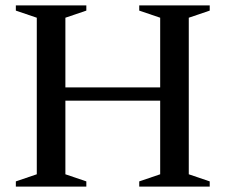

<svg xmlns="http://www.w3.org/2000/svg" viewBox="-20 -695 840 715"><path d="M223.5 -46 301.5 -19.5V0H39V-19.5L117 -46V-629L39 -655.5V-675H301.5V-655.5L223.5 -629ZM683 -46 761 -19.5V0H498.5V-19.5L576.5 -46V-629L498.5 -655.5V-675H761V-655.5L683 -629ZM161 -320V-369.5H639V-320Z"/></svg>

Font: Newsreader 24pt Medium
Style: Regular
Weight: 500
Designer: Hugues Gentile
Foundry: Production Type
Version: Version 1.003